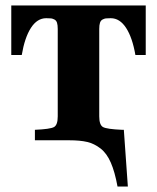

<svg xmlns="http://www.w3.org/2000/svg" viewBox="-20 -510 571 698"><path d="M21 -310.1V-490.2H509.8V-310.1H472.2Q461.4 -373 438.5 -408.4Q415.5 -443.8 382.8 -443.8H381.8Q370.1 -443.8 364.7 -443.1Q359.4 -442.4 352.8 -439Q346.2 -435.5 343.5 -427.2Q340.8 -418.9 340.8 -404.8V-86.9Q340.8 -55.7 354.5 -48.1Q368.2 -40.5 423.8 -38.1H430.2L444.8 168H407.2Q397.5 114.7 382.8 81.1Q368.2 47.4 345.5 29.8Q322.8 12.2 297.1 6.1Q271.5 0 231.9 0H106.9V-38.1Q162.6 -40.5 176.3 -48.1Q189.9 -55.7 189.9 -86.9V-404.8Q189.9 -418.9 187.3 -427.2Q184.6 -435.5 178 -439Q171.4 -442.4 166 -443.1Q160.6 -443.8 148.9 -443.8H147.9Q115.2 -443.8 92.5 -408.7Q69.8 -373.5 59.1 -310.1Z"/></svg>

Font: Linguistics Pro
Style: Bold
Weight: 700
Designer: Stefan Peev, Context Ltd
Foundry: Stefan Peev, Context Ltd
Version: Version 001.000